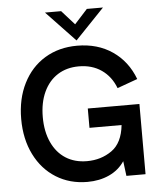

<svg xmlns="http://www.w3.org/2000/svg" viewBox="-60 -953 854 1019"><g transform="rotate(-5 367.0 -443.5)"><path d="M43 -349Q43 -456 84.5 -538.5Q126 -621 200.5 -666Q275 -711 372 -711Q481 -711 560 -657Q639 -603 675 -507L567 -468Q543 -531 492.5 -566Q442 -601 372 -601Q307 -601 259 -570.5Q211 -540 184.5 -483Q158 -426 158 -349Q158 -272 184.5 -214.5Q211 -157 259 -126.5Q307 -96 372 -96Q447 -96 504 -136Q561 -176 571 -271H400V-374H675V0H573L563 -79Q532 -33 480.5 -9.5Q429 14 365 14Q271 14 198 -31.5Q125 -77 84 -159.5Q43 -242 43 -349ZM218 -901H304L372 -825L441 -901H527L372 -739Z"/></g></svg>

Font: Hanken Grotesk SemiBold
Style: Regular
Weight: 600
Designer: Alfredo Marco Pradil
Foundry: Hanken Design Co.
Version: Version 3.014